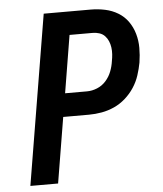

<svg xmlns="http://www.w3.org/2000/svg" viewBox="-53 -781 705 828"><g transform="rotate(-5 300.0 -367.5)"><path d="M45 0 167 -735H370Q402 -735 432.5 -728.5Q463 -722 488.5 -706.5Q514 -691 531 -667Q548 -643 556.5 -613.5Q565 -584 565 -552.5Q565 -521 560 -489Q555 -462 546 -434.5Q537 -407 521 -382.5Q505 -358 482.5 -338Q460 -318 433.5 -306Q407 -294 379 -289Q351 -284 324 -284H212L165 0ZM324 -385Q346 -385 368 -394Q390 -403 406 -421Q422 -439 430.5 -461Q439 -483 442 -505Q445 -520 446 -535Q447 -550 445 -564.5Q443 -579 437.5 -592Q432 -605 422.5 -615Q413 -625 399 -629.5Q385 -634 370 -634H270L229 -385Z"/></g></svg>

Font: Iosevka SS04 Extended
Style: Bold Italic
Weight: 700
Width: 7
Italic angle: -9°
Monospace: yes
Designer: Belleve Invis
Foundry: Belleve Invis
Version: Version 19.0.0; ttfautohint (v1.8.4)